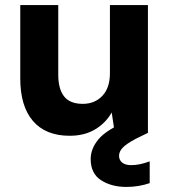

<svg xmlns="http://www.w3.org/2000/svg" viewBox="-20 -524 669 758"><path d="M255 12Q160 12 110 -46.5Q60 -105 60 -214V-504H210V-229Q210 -173 233 -143.5Q256 -114 307 -114Q354 -114 384 -145.5Q414 -177 414 -235V-504H564V0H433L421 -80Q398 -39 356 -13.5Q314 12 255 12ZM479 214Q420 214 379 187.5Q338 161 338 104Q338 62 370 24.5Q402 -13 490 -50L533 -69L565 0L516 24Q480 43 465 58.5Q450 74 450 91Q450 108 462.5 118Q475 128 498 128Q531 128 571 113V199Q551 206 527.5 210Q504 214 479 214Z"/></svg>

Font: DM Sans Black
Style: Regular
Weight: 900
Designer: Colophon Foundry, Jonny Pinhorn
Foundry: Colophon Foundry
Version: Version 4.004; ttfautohint (v1.8.4.7-5d5b)